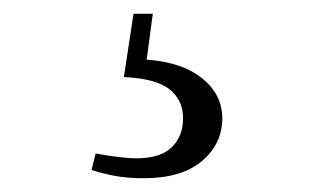

<svg xmlns="http://www.w3.org/2000/svg" viewBox="-20 -22 475 279"><path d="M160 90 174 -2H202L191 81L178 64Q237 65 270 89Q303 113 303 150Q303 187 273.5 212Q244 237 189 237Q165 237 146.5 233.5Q128 230 113 225L119 201Q135 204 150.5 206Q166 208 179 208Q213 208 229.5 192Q246 176 246 150Q246 123 226 107.5Q206 92 160 90Z"/></svg>

Font: Noto Serif TC ExtraLight
Style: Regular
Weight: 400
Version: Version 2.002-H1;hotconv 1.1.0;makeotfexe 2.6.0